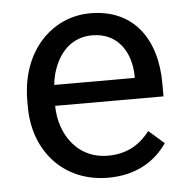

<svg xmlns="http://www.w3.org/2000/svg" viewBox="-45 -582 622 636"><g transform="rotate(-5 266.5 -264.0)"><path d="M290 9.8C391.1 9.8 451.2 -37.1 486.3 -87.9L435.1 -132.8C399.9 -86.9 356 -63 294.9 -63C220.7 -63 168.5 -109.4 146.5 -174.8C139.2 -195.8 135.7 -218.8 135.3 -242.7H495.6V-285.2C495.6 -432.6 422.4 -538.1 277.8 -538.1C150.9 -538.1 44.9 -433.6 44.9 -267.6V-247.1C44.9 -99.6 142.6 9.8 290 9.8ZM145 -349.1C165.5 -421.4 211.9 -464.8 277.8 -464.8C365.7 -464.8 404.8 -394 406.2 -319.8V-312H138.2C139.6 -325.2 142.1 -337.4 145 -349.1Z"/></g></svg>

Font: Bert Sans
Style: Regular
Weight: 400
Designer: Christian Robertson (Google), Cristiano Sobral
Foundry: Google, Cristiano Sobral
Version: Version 3.101